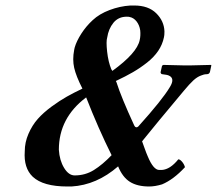

<svg xmlns="http://www.w3.org/2000/svg" viewBox="-20 -674 795 704"><path d="M295.9 -316.9Q195.8 -241.7 195.8 -125Q198.2 -85.9 215.1 -58.3Q231.9 -30.8 253.9 -30.8Q292.5 -30.8 324.2 -50.5Q356 -70.3 389.2 -105Q340.8 -202.1 295.9 -316.9ZM373 -536.1Q368.7 -522.5 372.8 -484.6Q377 -446.8 388.2 -419.9Q388.7 -418.9 390.1 -417Q391.6 -415 392.1 -414.1Q482.4 -479.5 492.2 -526.9Q496.1 -543.5 494.1 -563Q491.2 -582 480.7 -595.5Q470.2 -608.9 455.1 -611.8Q452.1 -612.8 444.8 -612.8Q414.1 -612.8 396 -590.6Q377.9 -568.4 373 -536.1ZM603 -355Q622.6 -386.7 599.1 -397Q593.3 -399.9 575.2 -401.9Q572.3 -401.9 570.6 -404.3Q568.8 -406.7 568.8 -409.2L574.2 -433.1L579.1 -436Q622.1 -435.1 658.2 -434.1H674.8L753.9 -436L754.9 -434.1L750 -411.1Q748 -401.9 737.8 -401.9Q728 -401.9 716.8 -397Q703.1 -392.1 689 -379.2Q674.8 -366.2 653.8 -340.8Q549.8 -216.8 501 -155.8Q501.5 -154.8 509.3 -132.8Q517.1 -110.8 522 -100.1Q542.5 -50.8 564 -50.8H573.2Q604 -52.7 633.8 -89.8Q640.1 -89.8 647.7 -80.8Q655.3 -71.8 658.2 -61Q616.2 -15.6 574.2 2Q548.3 9.8 526.9 9.8Q483.4 9.8 456.3 -7.3Q429.2 -24.4 413.1 -64Q334.5 4.4 242.2 9.8H227.1Q138.2 9.8 100.1 -25.9Q66.4 -58.1 70.8 -119.1Q70.8 -152.3 84.5 -183.6Q98.1 -214.8 118.4 -237.8Q138.7 -260.7 168.9 -283Q199.2 -305.2 224.9 -319.6Q250.5 -334 282.2 -349.1Q258.8 -395 252 -425.3Q245.1 -455.6 252 -491.2Q252.4 -492.7 252.9 -495.6Q253.4 -498.5 253.9 -500Q260.7 -523.4 278.3 -550.8Q295.9 -578.1 319.8 -600.1Q344.2 -623 381.8 -637.2Q419.4 -651.4 458 -653.8H472.2Q523.9 -653.8 552.7 -625.5Q581.5 -597.2 583 -559.1Q583 -543.9 581.1 -537.1Q575.7 -510.7 560.1 -487.5Q544.4 -464.4 519.3 -444.6Q494.1 -424.8 467.5 -409.4Q440.9 -394 404.8 -377L407.2 -372.1Q424.3 -317.9 472.2 -213.9Q474.6 -208.5 478.8 -207.5Q482.9 -206.5 486.8 -210Q575.7 -308.6 603 -355Z"/></svg>

Font: Common Serif
Style: Bold Italic
Weight: 700
Italic angle: -12°
Designer: Philipp H. Poll, Khaled Hosny
Foundry: Stefan Peev, Context Ltd.
Version: Version 1.026